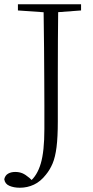

<svg xmlns="http://www.w3.org/2000/svg" viewBox="-26 -743 438 900"><path d="M67 137Q39 137 18 128Q-3 119 -6 97Q-2 79 12 71Q26 63 45 63Q64 63 78.5 69Q93 75 112 91L132 110V115H113V109Q148 81 165 24Q182 -33 182 -138Q182 -195 182 -249.5Q182 -304 181.5 -368.5Q181 -433 180.5 -519Q180 -605 178 -723H247Q246 -641 245.5 -557.5Q245 -474 245 -388V-174Q245 -100 239 -53Q233 -6 220.5 23.5Q208 53 189 76Q164 108 133 122.5Q102 137 67 137ZM58 -694V-723H354V-694L220 -684H201Z"/></svg>

Font: Noto Serif JP
Style: Regular
Weight: 200
Designer: Ryoko NISHIZUKA 西塚涼子 (kana & ideographs); Frank Grießhammer (Latin, Greek & Cyrillic); Wenlong ZHANG 张文龙 (bopomofo); San
Foundry: Adobe
Version: Version 2.001;hotconv 1.1.0;makeotfexe 2.6.0